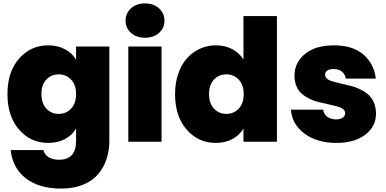

<svg xmlns="http://www.w3.org/2000/svg" viewBox="-20 -835 2275 1131"><path d="M263.2 -567.9Q320.3 -567.9 363 -544.9Q405.8 -522 428.2 -482.9V-561H624V-5.9Q624 52.2 607.7 101.8Q591.3 151.4 558.1 190.9Q524.9 230.5 469 253.2Q413.1 275.9 339.8 275.9Q210 275.9 131.8 215.1Q53.7 154.3 43 48.8H235.8Q241.7 75.7 266.1 90.8Q290.5 106 328.1 106Q428.2 106 428.2 -5.9V-78.1Q405.8 -39.1 363 -16.1Q320.3 6.8 263.2 6.8Q160.6 6.8 92.3 -71.5Q23.9 -149.9 23.9 -280.8Q23.9 -411.6 92.3 -489.7Q160.6 -567.9 263.2 -567.9ZM428.2 -280.8Q428.2 -335 398.9 -366Q369.6 -397 326.2 -397Q282.2 -397 253.2 -366.5Q224.1 -335.9 224.1 -280.8Q224.1 -226.1 253.2 -195.1Q282.2 -164.1 326.2 -164.1Q369.6 -164.1 398.9 -195.1Q428.2 -226.1 428.2 -280.8Z M735.8 0V-561H931.6V0ZM834.5 -612.8Q783.2 -612.8 751.5 -641.4Q719.7 -669.9 719.7 -712.9Q719.7 -756.8 751.5 -785.9Q783.2 -814.9 834.5 -814.9Q885.3 -814.9 917 -785.6Q948.7 -756.3 948.7 -712.9Q948.7 -669.9 917 -641.4Q885.3 -612.8 834.5 -612.8Z M1011.2 -280.8Q1011.2 -346.7 1030 -401.1Q1048.8 -455.6 1081.3 -491.7Q1113.8 -527.8 1157.5 -547.9Q1201.2 -567.9 1251.5 -567.9Q1306.2 -567.9 1348.4 -545.4Q1390.6 -522.9 1414.1 -483.9V-740.2H1611.3V0H1414.1V-78.1Q1391.6 -39.1 1349.6 -16.1Q1307.6 6.8 1250.5 6.8Q1147.9 6.8 1079.6 -71.5Q1011.2 -149.9 1011.2 -280.8ZM1415.5 -280.8Q1415.5 -335 1386.2 -366Q1356.9 -397 1313.5 -397Q1269.5 -397 1240.5 -366.5Q1211.4 -335.9 1211.4 -280.8Q1211.4 -226.1 1240.5 -195.1Q1269.5 -164.1 1313.5 -164.1Q1356.9 -164.1 1386.2 -195.1Q1415.5 -226.1 1415.5 -280.8Z M2194.8 -165Q2194.8 -89.8 2131.6 -41.5Q2068.4 6.8 1961.9 6.8Q1847.2 6.8 1773.4 -48.3Q1699.7 -103.5 1693.8 -189H1883.8Q1887.2 -161.6 1908.2 -146.7Q1929.2 -131.8 1960.9 -131.8Q1984.9 -131.8 1999 -142.1Q2013.2 -152.3 2013.2 -168Q2013.2 -182.6 2000.2 -192.6Q1987.3 -202.6 1966.6 -208Q1945.8 -213.4 1918.9 -219.7Q1892.1 -226.1 1864 -231.9Q1835.9 -237.8 1809.1 -250.2Q1782.2 -262.7 1761.5 -279.1Q1740.7 -295.4 1727.8 -323.7Q1714.8 -352.1 1714.8 -389.2Q1714.8 -466.3 1776.4 -517.1Q1837.9 -567.9 1947.8 -567.9Q2057.6 -567.9 2120.6 -513.7Q2183.6 -459.5 2193.8 -372.1H2017.1Q2012.7 -398.9 1993.9 -413.6Q1975.1 -428.2 1943.8 -428.2Q1919.9 -428.2 1907.5 -419.2Q1895 -410.2 1895 -394Q1895 -379.9 1908 -369.9Q1920.9 -359.9 1941.9 -354.5Q1962.9 -349.1 1989.7 -342.5Q2016.6 -335.9 2044.7 -329.3Q2072.8 -322.8 2099.6 -309.8Q2126.5 -296.9 2147.5 -279.5Q2168.5 -262.2 2181.6 -232.7Q2194.8 -203.1 2194.8 -165Z"/></svg>

Font: Poppins ExtraBold
Style: Regular
Weight: 800
Designer: Ninad Kale (Devanagari), Jonny Pinhorn (Latin)
Foundry: Indian Type Foundry
Version: Version 3.200;PS 1.000;hotconv 16.6.54;makeotf.lib2.5.65590